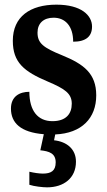

<svg xmlns="http://www.w3.org/2000/svg" viewBox="-20 -567 460 824"><path d="M182 237C254 237 306 197 306 127C306 73 267 41 212 35L217 10C331 5 393 -60 393 -158C393 -252 339 -292 246 -330C167 -362 141 -381 141 -427C141 -467 167 -491 210 -491C260 -491 294 -455 294 -388C349 -388 375 -411 375 -453C375 -501 329 -547 222 -547C110 -547 35 -496 35 -392C35 -299 83 -260 185 -217C258 -186 288 -166 288 -122C288 -78 263 -47 205 -47C142 -47 106 -92 106 -173C65 -173 27 -154 27 -101C27 -40 68 1 168 9L153 78C191 82 219 91 219 130C219 167 198 178 164 178C149 178 127 175 106 170V226C127 233 164 237 182 237Z"/></svg>

Font: Noto Serif Ethiopic Condensed
Style: Bold
Weight: 700
Width: 3
Designer: Monotype Design Team
Foundry: Monotype Imaging Inc.
Version: Version 2.102